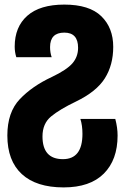

<svg xmlns="http://www.w3.org/2000/svg" viewBox="-20 -576 556 836"><path d="M257 240Q372 240 432 180Q492 120 492 14Q492 -20 482 -58H330Q339 -30 339 7Q339 117 254 117Q165 117 165 18Q165 -38 202.5 -69Q240 -100 311 -134Q400 -177 436.5 -235Q473 -293 473 -372Q473 -455 421 -505.5Q369 -556 260 -556Q154 -556 99 -507.5Q44 -459 44 -373Q44 -349 51 -327H205Q198 -347 198 -371Q198 -434 260 -434Q320 -434 320 -368Q320 -329 295.5 -300.5Q271 -272 206 -241Q120 -201 66 -144Q12 -87 12 14Q12 124 75 182Q138 240 257 240Z"/></svg>

Font: Noto Sans Georgian Condensed Extra
Style: Regular
Weight: 800
Width: 3
Designer: Monotype Design Team
Foundry: Monotype Imaging Inc.
Version: Version 1.901